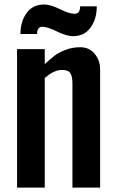

<svg xmlns="http://www.w3.org/2000/svg" viewBox="-20 -847 524 867"><path d="M309.6 -683.6Q280.3 -683.6 237.3 -704.8Q194.3 -726.1 170.9 -726.1Q147.5 -726.1 147.5 -693.4H72.3Q72.3 -750 100.3 -788.3Q128.4 -826.7 179.7 -826.7Q208 -826.7 250.5 -805.7Q293 -784.7 316.9 -784.7Q341.8 -784.7 341.8 -818.4H417Q417 -761.2 388.9 -722.4Q360.8 -683.6 309.6 -683.6ZM182.1 -557.6Q210 -583 227.5 -596.4Q245.1 -609.9 276.1 -621.8Q307.1 -633.8 342.3 -633.8Q382.3 -633.8 407.2 -604.5Q432.1 -575.2 432.1 -532.7V0H307.1V-468.8Q307.1 -501.5 297.9 -516.4Q288.6 -531.2 260.3 -531.2Q244.1 -531.2 228.3 -524.7Q212.4 -518.1 204.6 -512.5Q196.8 -506.8 182.1 -494.6V0H57.1V-625H182.1Z"/></svg>

Font: Oswald
Style: Stencbab
Weight: 400
Designer: Mathieu Le Lay
Foundry: Mathieu Le Lay
Version: Version 1.000